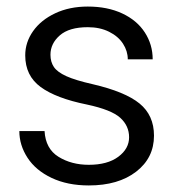

<svg xmlns="http://www.w3.org/2000/svg" viewBox="-20 -556 534 586"><path d="M245 -237Q151 -256 104 -290.5Q57 -325 57 -387Q57 -427 81 -461Q105 -495 148.5 -515.5Q192 -536 248 -536Q308 -536 353 -515Q398 -494 422 -457Q446 -420 446 -375H370Q370 -400 355.5 -422.5Q341 -445 313 -459Q285 -473 248 -473Q191 -473 162.5 -448Q134 -423 134 -389Q134 -367 144.5 -351.5Q155 -336 182.5 -323.5Q210 -311 263 -299Q362 -276 406 -240Q450 -204 450 -142Q450 -74 395.5 -32Q341 10 251 10Q186 10 137.5 -13Q89 -36 64 -74.5Q39 -113 39 -156H116Q119 -102 158.5 -77.5Q198 -53 251 -53Q308 -53 341 -77.5Q374 -102 374 -137Q374 -172 347 -196.5Q320 -221 245 -237Z"/></svg>

Font: Freesentation 4 Regular
Style: Regular
Weight: 400
Designer: glyphs from Roboto by Christian Robertson / Hangul glyphs from Noto Sans CJK(Source Han Sans) by Jang Soo-young and Kang
Foundry: PT&
Version: Version 2.001